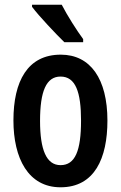

<svg xmlns="http://www.w3.org/2000/svg" viewBox="-20 -785 514 815"><path d="M242 -765H116V-756C145 -717 219 -639 253 -606H333V-619C307 -654 265 -720 242 -765ZM436 -273C436 -450 364 -553 238 -553C97 -553 37 -440 37 -274C37 -113 100 10 237 10C382 10 436 -114 436 -273ZM150 -272C150 -397 176 -460 237 -460C301 -460 324 -394 324 -273C324 -145 299 -84 237 -84C177 -84 150 -149 150 -272Z"/></svg>

Font: Noto Sans Hebrew ExtraCondensed SemiBold
Style: Regular
Weight: 600
Width: 2
Designer: Ben Nathan
Foundry: Google LLC
Version: Version 3.001